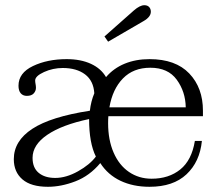

<svg xmlns="http://www.w3.org/2000/svg" viewBox="-20 -707 830 737"><path d="M381 -567 494 -667Q517 -687 534 -687Q546 -687 552.5 -680Q559 -673 559 -662Q559 -642 531 -626L395 -547ZM33 -96Q33 -166 104 -212.5Q175 -259 325 -282Q329 -318 342 -349Q339 -397 306.5 -421.5Q274 -446 221 -446Q183 -446 149 -430.5Q115 -415 115 -398Q115 -392 116.5 -384.5Q118 -377 118 -370Q118 -358 109.5 -348.5Q101 -339 83 -339Q68 -339 59.5 -349Q51 -359 51 -378Q51 -427 106.5 -453.5Q162 -480 236 -480Q290 -480 329 -462Q368 -444 387 -411Q416 -445 458.5 -462.5Q501 -480 554 -480Q654 -480 706.5 -425Q759 -370 759 -282V-261H396Q395 -252 395 -234Q395 -170 416 -121.5Q437 -73 475 -47Q513 -21 562 -21Q628 -21 672 -56.5Q716 -92 728 -166H755Q747 -86 696 -38Q645 10 554 10Q491 10 442.5 -13Q394 -36 365 -81Q324 -32 269.5 -11Q215 10 164 10Q99 10 66 -18.5Q33 -47 33 -96ZM693 -295Q692 -355 658.5 -401Q625 -447 557 -447Q492 -447 452 -406Q412 -365 400 -295ZM348 -106Q322 -158 322 -250Q218 -228 161.5 -189.5Q105 -151 105 -101Q105 -63 128.5 -43.5Q152 -24 192 -24Q234 -24 279.5 -49.5Q325 -75 348 -106Z"/></svg>

Font: Taviraj Light
Style: Regular
Weight: 300
Designer: Katatrad Team
Foundry: CadsonDemak
Version: Version 1.001